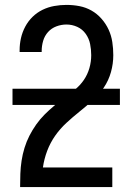

<svg xmlns="http://www.w3.org/2000/svg" viewBox="-20 -763 540 783"><path d="M62 0V-1Q62 -28 63 -54.5Q64 -81 68 -107.5Q72 -134 80 -160Q88 -186 100 -209.5Q112 -233 127.5 -255Q143 -277 162 -296Q181 -315 201.5 -332Q222 -349 243.5 -365Q265 -381 286 -398Q307 -415 322 -437Q337 -459 344.5 -485Q352 -511 352 -538Q352 -561 347.5 -583.5Q343 -606 329.5 -625Q316 -644 295 -653.5Q274 -663 251 -663Q230 -663 210 -655.5Q190 -648 176 -632.5Q162 -617 156 -596.5Q150 -576 150 -555V-551H60V-558Q60 -583 65.5 -607.5Q71 -632 83 -654.5Q95 -677 113 -694.5Q131 -712 153.5 -723Q176 -734 201 -738.5Q226 -743 251 -743Q278 -743 304 -738Q330 -733 353 -720Q376 -707 394 -686.5Q412 -666 423 -642Q434 -618 438 -591.5Q442 -565 442 -538Q442 -503 432.5 -469Q423 -435 403.5 -406Q384 -377 358 -353.5Q332 -330 304.5 -308Q277 -286 251 -262Q225 -238 205 -209.5Q185 -181 172.5 -148Q160 -115 155 -80H438V0ZM469 -335H31V-401H469Z"/></svg>

Font: Iosevka Term Curly Medium
Style: Regular
Weight: 500
Designer: Belleve Invis
Foundry: Belleve Invis
Version: Version 32.3.0